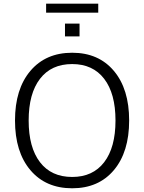

<svg xmlns="http://www.w3.org/2000/svg" viewBox="-20 -1014 784 1043"><path d="M598.6 -89.8Q515.6 8.8 372.1 8.8Q228.5 8.8 145 -89.8Q61.5 -188.5 61.5 -359.4Q61.5 -530.3 145 -628.9Q228.5 -727.5 372.1 -727.5Q515.6 -727.5 598.6 -628.9Q681.6 -530.3 681.6 -359.4Q681.6 -188.5 598.6 -89.8ZM372.1 -52.7Q484.4 -52.7 545.9 -132.8Q607.4 -212.9 607.4 -359.4Q607.4 -505.9 545.9 -585.9Q484.4 -666 372.1 -666Q258.8 -666 197.3 -585.9Q135.7 -505.9 135.7 -359.4Q135.7 -212.9 197.3 -132.8Q258.8 -52.7 372.1 -52.7ZM230.5 -945.3V-994.1H513.7V-945.3ZM333 -816.4V-885.7H412.1V-816.4Z"/></svg>

Font: Min Sans Light
Style: Regular
Weight: 300
Designer: Jinseong-Kim, NotoSansCJK, Nunito
Foundry: Jinseong-Kim
Version: Version 1.400;Glyphs 3.1.2 (3151)